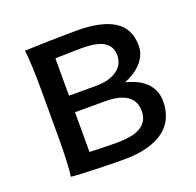

<svg xmlns="http://www.w3.org/2000/svg" viewBox="-97 -610 735 720"><g transform="rotate(-20 270.0 -250.5)"><path d="M168.5 -63.5Q173.3 -63.5 185.8 -63Q198.2 -62.5 213.9 -62Q229.5 -61.5 246.8 -61.3Q264.2 -61 278.3 -61Q305.7 -61 329.1 -64.9Q352.5 -68.8 369.4 -78.1Q386.2 -87.4 395.8 -103Q405.3 -118.7 405.3 -141.6Q405.3 -181.2 376 -201.7Q346.7 -222.2 290.5 -222.2H168.5ZM493.2 -146.5Q493.2 -113.8 481.4 -85.7Q469.7 -57.6 444.1 -36.9Q418.5 -16.1 377.4 -4.4Q336.4 7.3 278.3 7.3Q252.4 7.3 221.4 6.6Q190.4 5.9 161.1 4.9Q131.8 3.9 107.7 2.7Q83.5 1.5 70.8 0Q72.8 -10.3 74 -26.4Q75.2 -42.5 76.2 -63Q77.1 -83.5 77.6 -107.2Q78.1 -130.9 78.1 -156.2V-341.8Q78.1 -366.7 77.6 -391.4Q77.1 -416 76.2 -437.3Q75.2 -458.5 74 -475.6Q72.8 -492.7 70.8 -502.9Q82 -503.4 107.7 -504.4Q133.3 -505.4 164.1 -506.1Q194.8 -506.8 225.8 -507.3Q256.8 -507.8 278.3 -507.8Q377.9 -507.8 428.2 -475.6Q478.5 -443.4 478.5 -376Q478.5 -354.5 470.2 -336.7Q461.9 -318.8 448.2 -304.9Q434.6 -291 417.7 -280.5Q400.9 -270 383.3 -263.7Q402.8 -258.3 422.4 -250Q441.9 -241.7 457.8 -228Q473.6 -214.4 483.4 -194.6Q493.2 -174.8 493.2 -146.5ZM168.5 -288.1H275.9Q305.2 -288.1 326.7 -294.4Q348.1 -300.8 362.5 -311.8Q377 -322.8 383.8 -337.4Q390.6 -352.1 390.6 -368.7Q390.6 -404.3 362.8 -421.9Q335 -439.5 273.4 -439.5Q263.7 -439.5 248 -439.2Q232.4 -439 216.6 -438.5Q200.7 -438 187.3 -437.7Q173.8 -437.5 168.5 -437Z"/></g></svg>

Font: Andika
Style: Regular
Weight: 400
Designer: Victor Gaultney, Annie Olsen, Julie Remington, Don Collingsworth, Eric Hays
Foundry: SIL International
Version: Version 1.001